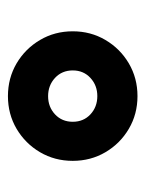

<svg xmlns="http://www.w3.org/2000/svg" viewBox="38 -473 363 479"><g transform="rotate(90 219.5 -233.5)"><path d="M58.1 -233.5Q58.1 -188.5 79.8 -151.8Q101.4 -115.1 138.1 -93.4Q174.9 -71.8 219.8 -71.8Q264.7 -71.8 301.4 -93.4Q338.1 -115.1 359.7 -151.8Q381.3 -188.5 381.3 -233.5Q381.3 -278.4 359.7 -315.1Q338.1 -351.8 301.4 -373.4Q264.7 -395 219.8 -395Q174.9 -395 138.1 -373.4Q101.4 -351.8 79.8 -315.1Q58.1 -278.4 58.1 -233.5ZM155.7 -233.5Q155.7 -260.4 174.4 -277.6Q193.1 -294.8 219.7 -294.8Q246.8 -294.8 265.3 -277.6Q283.8 -260.4 283.8 -233.5Q283.8 -206.6 265.3 -189.3Q246.8 -172 219.9 -172Q193 -172 174.3 -189.3Q155.7 -206.6 155.7 -233.5Z"/></g></svg>

Font: Vazirmatn
Style: Regular
Weight: 400
Designer: Saber Rastikerdar
Foundry: Saber Rastikerdar
Version: Version 33.003;September 2, 2022;FontCreator 14.0.0.2862 64-